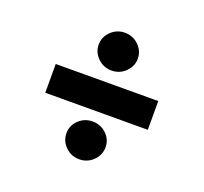

<svg xmlns="http://www.w3.org/2000/svg" viewBox="-102 -756 855 803"><g transform="rotate(20 325.0 -354.5)"><path d="M325 -468Q289 -468 263.5 -493Q238 -518 238 -552Q238 -586 263.5 -611Q289 -636 325 -636Q361 -636 386.5 -611Q412 -586 412 -552Q412 -518 386.5 -493Q361 -468 325 -468ZM97 -286V-414L553 -415V-287ZM325 -73Q289 -73 263.5 -98Q238 -123 238 -158Q238 -192 263.5 -216.5Q289 -241 325 -241Q361 -241 386.5 -216.5Q412 -192 412 -158Q412 -123 386.5 -98Q361 -73 325 -73Z"/></g></svg>

Font: REM Medium
Style: Bold
Weight: 700
Version: Version 1.005;gftools[0.9.28]